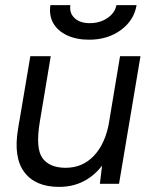

<svg xmlns="http://www.w3.org/2000/svg" viewBox="-20 -720 598 752"><path d="M382.2 -92 450.2 -500H530.2L446.2 0H371.2ZM236.2 -62.8Q303.3 -62.5 348.2 -110.3Q393.2 -158.2 407.7 -243.2L446.7 -239.8Q432.8 -160.3 401.2 -104Q369.5 -47.7 321.4 -17.8Q273.3 12 212 12Q118.3 12 75.1 -46Q31.8 -104 50.8 -215.7L55 -242.3H135.8Q118.8 -139.5 146 -101.3Q173.2 -63.2 236.2 -62.8ZM98.8 -500H178.8L135.8 -242.3L51.7 -220.7ZM177.5 -700H255.7Q251 -668.8 272.2 -649.1Q293.3 -629.3 331.2 -629.3Q371.3 -629.3 400.9 -649.5Q430.5 -669.7 436 -700H515Q504.8 -639.8 453.2 -602.2Q401.5 -564.5 329 -564.5Q278.7 -564.5 241.9 -582Q205.2 -599.5 188.2 -630.1Q171.3 -660.7 177.5 -700Z"/></svg>

Font: Oak Sans Light Italic
Style: Regular
Weight: 400
Italic angle: -9.5°
Foundry: Erik Kennedy, Walven
Version: Version 1.000;Glyphs 3.1.2 (3151)